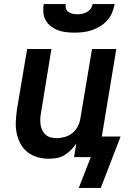

<svg xmlns="http://www.w3.org/2000/svg" viewBox="-20 -770 640 941"><path d="M345 -610Q324 -610 303 -612.5Q282 -615 263.5 -622Q245 -629 229.5 -641Q214 -653 204 -670.5Q194 -688 192.5 -708.5Q191 -729 194 -750H302Q300 -738 303.5 -727.5Q307 -717 316 -711Q325 -705 336.5 -702.5Q348 -700 360 -700Q372 -700 383.5 -702.5Q395 -705 406 -711Q417 -717 424.5 -727.5Q432 -738 434 -750H542Q538 -729 529.5 -708Q521 -687 505.5 -670Q490 -653 470.5 -641Q451 -629 430 -622Q409 -615 387.5 -612.5Q366 -610 345 -610ZM474 151H366L425 0H343L354 -67Q343 -50 328 -35Q313 -20 295.5 -9.5Q278 1 258 4.5Q238 8 219 8Q190 8 162.5 0Q135 -8 114 -25Q93 -42 80 -66.5Q67 -91 61.5 -118Q56 -145 57.5 -174.5Q59 -204 63 -233L113 -530H232L181 -217Q178 -202 177.5 -187Q177 -172 179 -158Q181 -144 187.5 -131Q194 -118 204.5 -109Q215 -100 229 -96.5Q243 -93 258 -93Q278 -93 298.5 -99Q319 -105 335.5 -118.5Q352 -132 361.5 -151Q371 -170 374 -190L431 -530H550L479 -101H571Z"/></svg>

Font: Iosevka Curly Extended
Style: Bold Italic
Weight: 700
Width: 7
Italic angle: -9°
Monospace: yes
Designer: Belleve Invis
Foundry: Belleve Invis
Version: Version 11.1.0; ttfautohint (v1.8.3)